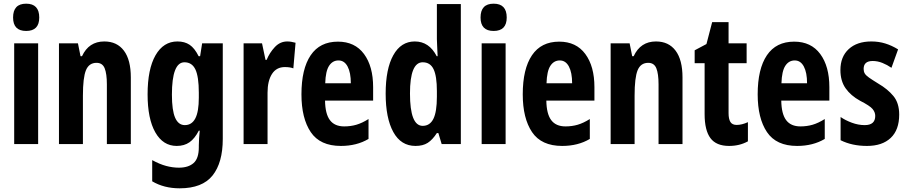

<svg xmlns="http://www.w3.org/2000/svg" viewBox="-20 -782 4927 1042"><path d="M122 -762Q193 -762 193 -687Q193 -614 122 -614Q51 -614 51 -687Q51 -762 122 -762ZM187 -547V0H57V-547Z M546 -557Q615 -557 652.5 -507Q690 -457 690 -362V0H560V-324Q560 -382 548 -411.5Q536 -441 504 -441Q463 -441 446.5 -401Q430 -361 430 -263V0H300V-547H403L417 -477H425Q462 -557 546 -557Z M943 -557Q982 -557 1009 -539Q1036 -521 1058 -477H1066L1077 -547H1189V-28Q1189 101 1133.5 170.5Q1078 240 955 240Q870 240 806 202V87Q846 109 881.5 118.5Q917 128 951 128Q1002 128 1030.5 103Q1059 78 1059 17V7Q1059 -10 1060.5 -32Q1062 -54 1064 -73H1059Q1037 -30 1008.5 -10Q980 10 939 10Q865 10 823 -63.5Q781 -137 781 -270Q781 -407 824 -482Q867 -557 943 -557ZM981 -444Q913 -444 913 -268Q913 -183 930.5 -143Q948 -103 983 -103Q1021 -103 1040 -139.5Q1059 -176 1059 -252V-279Q1059 -366 1040.5 -405Q1022 -444 981 -444Z M1539 -557Q1559 -557 1584 -550L1572 -411Q1554 -418 1526 -418Q1480 -418 1456 -380.5Q1432 -343 1432 -279V0H1302V-547H1402L1421 -457H1427Q1443 -496 1471.5 -526.5Q1500 -557 1539 -557Z M1814 -556Q1906 -556 1955.5 -489Q2005 -422 2005 -309V-236H1744Q1745 -164 1770.5 -130Q1796 -96 1848 -96Q1883 -96 1914 -105Q1945 -114 1980 -136V-28Q1916 10 1830 10Q1717 10 1666.5 -65Q1616 -140 1616 -270Q1616 -408 1666 -482Q1716 -556 1814 -556ZM1817 -454Q1785 -454 1766 -425Q1747 -396 1745 -330H1884Q1884 -388 1866.5 -421Q1849 -454 1817 -454Z M2235 10Q2156 10 2114.5 -65.5Q2073 -141 2073 -274Q2073 -408 2114.5 -482.5Q2156 -557 2231 -557Q2309 -557 2350 -477H2355Q2354 -509 2352.5 -531.5Q2351 -554 2351 -570V-760H2481V0H2377L2359 -60H2351Q2327 -23 2301 -6.5Q2275 10 2235 10ZM2274 -99Q2313 -99 2332 -137Q2351 -175 2351 -257V-288Q2351 -369 2333 -406.5Q2315 -444 2274 -444Q2205 -444 2205 -275Q2205 -99 2274 -99Z M2659 -762Q2730 -762 2730 -687Q2730 -614 2659 -614Q2588 -614 2588 -687Q2588 -762 2659 -762ZM2724 -547V0H2594V-547Z M3015 -556Q3107 -556 3156.5 -489Q3206 -422 3206 -309V-236H2945Q2946 -164 2971.5 -130Q2997 -96 3049 -96Q3084 -96 3115 -105Q3146 -114 3181 -136V-28Q3117 10 3031 10Q2918 10 2867.5 -65Q2817 -140 2817 -270Q2817 -408 2867 -482Q2917 -556 3015 -556ZM3018 -454Q2986 -454 2967 -425Q2948 -396 2946 -330H3085Q3085 -388 3067.5 -421Q3050 -454 3018 -454Z M3540 -557Q3609 -557 3646.5 -507Q3684 -457 3684 -362V0H3554V-324Q3554 -382 3542 -411.5Q3530 -441 3498 -441Q3457 -441 3440.5 -401Q3424 -361 3424 -263V0H3294V-547H3397L3411 -477H3419Q3456 -557 3540 -557Z M3978 -104Q4006 -104 4039 -119V-15Q3994 10 3937 10Q3867 10 3835.5 -32.5Q3804 -75 3804 -163V-439H3750V-509L3814 -543L3845 -662H3934V-547H4032V-439H3934V-168Q3934 -136 3944 -120Q3954 -104 3978 -104Z M4290 -556Q4382 -556 4431.5 -489Q4481 -422 4481 -309V-236H4220Q4221 -164 4246.5 -130Q4272 -96 4324 -96Q4359 -96 4390 -105Q4421 -114 4456 -136V-28Q4392 10 4306 10Q4193 10 4142.5 -65Q4092 -140 4092 -270Q4092 -408 4142 -482Q4192 -556 4290 -556ZM4293 -454Q4261 -454 4242 -425Q4223 -396 4221 -330H4360Q4360 -388 4342.5 -421Q4325 -454 4293 -454Z M4860 -160Q4860 -77 4814 -33.5Q4768 10 4685 10Q4604 10 4542 -21V-147Q4568 -129 4603 -116Q4638 -103 4673 -103Q4730 -103 4730 -153Q4730 -173 4715.5 -190.5Q4701 -208 4648 -235Q4597 -263 4569 -303Q4541 -343 4541 -402Q4541 -474 4586 -515.5Q4631 -557 4709 -557Q4749 -557 4784.5 -546Q4820 -535 4854 -514L4818 -414Q4795 -430 4769 -440.5Q4743 -451 4716 -451Q4667 -451 4667 -408Q4667 -394 4673 -383.5Q4679 -373 4696 -361Q4713 -349 4747 -328Q4797 -299 4828.5 -261Q4860 -223 4860 -160Z"/></svg>

Font: Noto Sans Arabic ExtCond
Style: Bold
Weight: 700
Width: 2
Designer: Monotype Design Team, Nadine Chahine, Nizar Qandah and Khaled Hosny
Foundry: Monotype Imaging Inc.
Version: Version 2.012; ttfautohint (v1.8.4.7-5d5b)